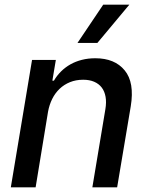

<svg xmlns="http://www.w3.org/2000/svg" viewBox="-20 -802 637 822"><path d="M117.2 -545.5H219.1L204.2 -456.7H210.9Q223.7 -478.7 241.5 -496.3Q259.2 -513.8 281.6 -526.5Q304 -539.1 330.6 -545.8Q357.2 -552.6 388.1 -552.6Q471.2 -552.6 513.8 -500.7Q556.5 -449.2 539.8 -346.9L481.5 0H375.4L431.1 -334.2Q436.1 -364 432 -387.4Q427.9 -410.9 415.7 -427Q403.4 -443.2 383.3 -451.9Q363.3 -460.6 336.3 -460.6Q305 -460.6 279.7 -450.3Q254.3 -440 235.1 -421.7Q215.9 -403.4 203.5 -378.4Q191.1 -353.3 185.7 -323.9L132.5 0H26.3ZM421.9 -782H533.7L397 -618.3H311.8Z"/></svg>

Font: Inter P Medium
Style: Italic
Weight: 500
Italic angle: 9.39999°
Designer: Rasmus Andersson
Foundry: rsms
Version: Version 3.018;git-588b23468